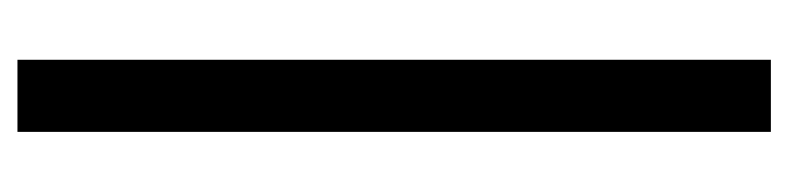

<svg xmlns="http://www.w3.org/2000/svg" viewBox="-363 -413 907 221"><g transform="rotate(90 90.5 -302.5)"><path d="M48.8 130.9V-736.3H131.8V130.9Z"/></g></svg>

Font: Post No Bills Jaffna
Style: Bold
Weight: 700
Designer: Kosala Senevirathne, Siva Puranthara, Lasantha Premarathna, Tharique Azeez
Foundry: Mooniak
Version: Version 1.220 ; ttfautohint (v1.6)